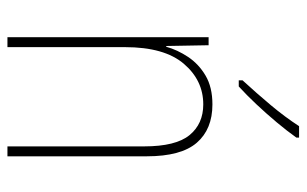

<svg xmlns="http://www.w3.org/2000/svg" viewBox="-170 -634 804 503"><g transform="rotate(90 231.5 -382.0)"><path d="M253 -537Q318 -537 353.5 -496Q389 -455 389 -365V0H363V-358Q363 -441 333.5 -477Q304 -513 253 -513Q190 -513 146.5 -462Q103 -411 103 -308V0H77V-527H98L100 -416H102Q110 -445 128.5 -473Q147 -501 177.5 -519Q208 -537 253 -537ZM340 -757Q323 -733 300 -705.5Q277 -678 252.5 -652Q228 -626 206 -606H190V-616Q224 -653 255 -690Q286 -727 310 -764H340Z"/></g></svg>

Font: Noto Sans Bengali Condensed Thin
Style: Regular
Weight: 100
Width: 3
Designer: Joana Ranito - Universal Thirst; Jelle Bosma - Monotype Design Team
Foundry: Universal Thirst ehf.
Version: Version 3.000; ttfautohint (v1.8.4.7-5d5b)